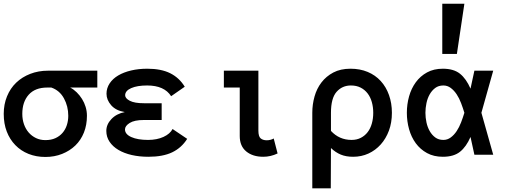

<svg xmlns="http://www.w3.org/2000/svg" viewBox="-30 -838 2779 1040"><path d="M350.1 -363.8Q369.1 -354 385.5 -337.9Q401.9 -321.8 414.3 -302Q426.8 -282.2 433.8 -259Q440.9 -235.8 440.9 -210.9Q440.9 -161.1 424.6 -120.1Q408.2 -79.1 378.2 -50Q348.1 -21 306.6 -4.4Q265.1 12.2 215.8 12.2Q166 12.2 124.5 -4.4Q83 -21 53 -52Q22.9 -83 6.6 -125.5Q-9.8 -168 -9.8 -221.2Q-9.8 -272.9 8.1 -316.4Q25.9 -359.9 57.9 -390.4Q89.8 -420.9 134 -438Q178.2 -455.1 230 -455.1H497.1V-363.8ZM226.1 -363.8Q160.2 -363.8 125.5 -325Q90.8 -286.1 90.8 -221.2Q90.8 -190.9 99.9 -165Q108.9 -139.2 125.5 -120.1Q142.1 -101.1 165 -90.1Q188 -79.1 215.8 -79.1Q247.1 -79.1 270 -89.6Q293 -100.1 308.6 -118.2Q324.2 -136.2 332 -160.2Q339.8 -184.1 339.8 -210.9Q339.8 -262.2 316.4 -305.2Q293 -348.1 248 -363.8Z M546.9 -330.1Q546.9 -360.8 564 -386.5Q581.1 -412.1 610.6 -429.4Q640.1 -446.8 680.4 -456.3Q720.7 -465.8 768.1 -465.8Q842.8 -465.8 891.8 -441.4Q940.9 -417 970.7 -368.2L897 -316.9Q859.9 -375 767.1 -375Q712.9 -375 680.4 -360.6Q647.9 -346.2 647.9 -321.8Q647.9 -305.2 673.3 -292Q698.7 -278.8 750 -278.8H845.7V-188H749Q697.8 -188 672.4 -171.9Q647 -155.8 647 -137.2Q647 -110.8 681.4 -95.5Q715.8 -80.1 772 -80.1Q819.8 -80.1 855.5 -96.4Q891.1 -112.8 904.8 -139.2L983.9 -85.9Q953.1 -37.1 902.6 -12.9Q852.1 11.2 773.9 11.2Q725.1 11.2 683.6 1.7Q642.1 -7.8 611.6 -25.9Q581.1 -43.9 563.5 -70.1Q545.9 -96.2 545.9 -128.9Q545.9 -164.1 573.5 -193.1Q601.1 -222.2 646 -231Q597.7 -238.8 572.3 -267.8Q546.9 -296.9 546.9 -330.1Z M1473.6 -6.8Q1436 11.2 1396 11.2Q1338.9 11.2 1303.7 -17.8Q1268.6 -46.9 1268.6 -101.1V-363.8H1182.6V-455.1H1369.6V-130.9Q1369.6 -98.1 1382.3 -88.1Q1395 -78.1 1415 -78.1Q1425.8 -78.1 1436.3 -81.1Q1446.8 -84 1452.6 -87.9Z M2092.8 -227.1Q2092.8 -173.8 2076.7 -130.4Q2060.5 -86.9 2032.2 -55.4Q2003.9 -23.9 1965.8 -6.3Q1927.7 11.2 1882.8 11.2Q1844.7 11.2 1816.2 -0.5Q1787.6 -12.2 1762.7 -36.1L1761.7 182.1H1661.6V-227.1Q1661.6 -272 1673.6 -314.9Q1685.5 -357.9 1711.2 -391.4Q1736.8 -424.8 1775.6 -445.3Q1814.5 -465.8 1868.7 -465.8Q1919.9 -465.8 1961.4 -448.5Q2002.9 -431.2 2032.2 -399.2Q2061.5 -367.2 2077.1 -323Q2092.8 -278.8 2092.8 -227.1ZM1991.7 -227.1Q1991.7 -257.8 1984.1 -284.9Q1976.6 -312 1961.2 -332Q1945.8 -352.1 1923.3 -363.5Q1900.9 -375 1870.6 -375Q1823.7 -375 1793.2 -340.6Q1762.7 -306.2 1762.7 -227.1V-128.9Q1807.6 -80.1 1874.5 -80.1Q1902.8 -80.1 1924.8 -91.6Q1946.8 -103 1961.7 -122.6Q1976.6 -142.1 1984.1 -168.9Q1991.7 -195.8 1991.7 -227.1Z M2274.4 -227.1Q2274.4 -201.2 2280 -175Q2285.6 -148.9 2297.6 -127.9Q2309.6 -106.9 2327.6 -93.5Q2345.7 -80.1 2371.6 -80.1Q2393.6 -80.1 2411.6 -93.5Q2429.7 -106.9 2443.6 -127.9Q2457.5 -148.9 2467.5 -175Q2477.5 -201.2 2485.4 -227.1Q2477.5 -252.9 2467.5 -279.5Q2457.5 -306.2 2443.6 -327.1Q2429.7 -348.1 2411.6 -361.6Q2393.6 -375 2371.6 -375Q2345.7 -375 2327.6 -361.6Q2309.6 -348.1 2297.6 -327.1Q2285.6 -306.2 2280 -279.5Q2274.4 -252.9 2274.4 -227.1ZM2173.8 -227.1Q2173.8 -272.9 2185.8 -315.9Q2197.8 -358.9 2222.2 -392.3Q2246.6 -425.8 2283.2 -445.8Q2319.8 -465.8 2368.7 -465.8Q2427.7 -465.8 2461.7 -438.5Q2495.6 -411.1 2518.6 -357.9L2539.6 -455.1H2641.6L2577.6 -227.1L2641.6 0H2539.6L2518.6 -96.2Q2495.6 -43 2461.7 -15.9Q2427.7 11.2 2368.7 11.2Q2319.8 11.2 2283.2 -8.8Q2246.6 -28.8 2222.2 -62Q2197.8 -95.2 2185.8 -138.2Q2173.8 -181.2 2173.8 -227.1ZM2485.4 -817.9 2444.8 -545.9H2365.7V-817.9Z"/></svg>

Font: Anonymous Pro
Style: Bold
Weight: 700
Monospace: yes
Designer: Mark Simonson
Version: Version 1.003